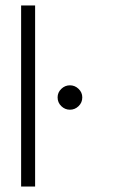

<svg xmlns="http://www.w3.org/2000/svg" viewBox="-20 -680 428 700"><path d="M57 0V-660H108V0ZM235 -280Q217 -280 203.5 -293Q190 -306 190 -325Q190 -343 203.5 -356Q217 -369 235 -369Q253 -369 266.5 -356Q280 -343 280 -325Q280 -306 266.5 -293Q253 -280 235 -280Z"/></svg>

Font: Lil Grotesk Light
Style: Regular
Weight: 300
Designer: Bastien Sozeau
Foundry: NBR — Bastien Sozeau
Version: Version 3.003; ttfautohint (v1.8.4.7-5d5b);gftools[0.9.33]